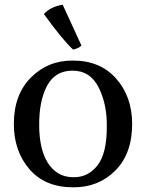

<svg xmlns="http://www.w3.org/2000/svg" viewBox="-20 -778 622 818"><path d="M39 -250Q39 -375 112 -448Q185 -521 291 -520Q407 -520 475 -443Q543 -366 543 -250Q543 -123 471 -51Q399 21 291 20Q172 20 105.5 -57Q39 -134 39 -250ZM435 -236Q437 -331 401 -404Q365 -477 289 -477Q215 -477 180.5 -412.5Q146 -348 147 -243Q147 -197 155.5 -157Q164 -117 182 -87Q200 -57 227.5 -40Q255 -23 293 -23Q355 -22 395 -73Q435 -124 435 -236ZM247 -758 327 -584Q314 -571 291 -567Q246 -609 167 -718Q194 -749 247 -758Z"/></svg>

Font: Alike
Style: Regular
Weight: 400
Designer: Cyreal (www.cyreal.org)
Foundry: Cyreal (www.cyreal.org)
Version: Version 1.212